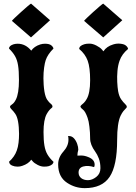

<svg xmlns="http://www.w3.org/2000/svg" viewBox="-20 -876 734 1038"><path d="M147.9 -856.4 250.5 -766.6 147.5 -673.8 121.6 -696.3Q108.9 -707.5 95.9 -718.5Q83 -729.5 70.3 -740.7L44.4 -763.2Q44.4 -764.6 59.3 -779.1Q74.2 -793.5 94 -811.3Q113.8 -829.1 129.9 -842.8Q146 -856.4 147.9 -856.4ZM75.7 -639.6Q118.2 -639.6 148.9 -602.1Q164.6 -625 197.3 -635.7Q210 -639.6 223.1 -639.6Q247.1 -639.6 257.8 -630.4Q267.6 -622.1 269 -613.3Q237.8 -582.5 227.1 -550.8Q222.2 -536.6 218.5 -510.5Q214.8 -484.4 214.8 -452.6Q214.8 -435.5 216.1 -417.5Q217.3 -399.4 220.2 -381.3Q225.6 -350.1 235.8 -335.7Q246.1 -321.3 254.9 -314.7Q263.7 -308.1 263.7 -299.3Q263.7 -295.4 258.8 -292Q253.9 -288.6 246.8 -280.5Q239.7 -272.5 232.4 -259.3Q215.3 -228 215.3 -162.1Q215.3 -118.2 220.2 -89.1Q225.1 -60.1 237.1 -40Q249 -20 269 -1.5Q269 13.7 244.1 22Q234.9 24.9 218.3 24.9Q201.7 24.9 183.3 15.4Q165 5.9 157.2 -3.4L148.9 -12.7Q133.8 9.3 100.6 20.5Q88.4 24.9 75.2 24.9Q59.1 24.9 46.1 19.3Q33.2 13.7 30.8 4.9L28.8 -1.5Q59.1 -28.8 70.8 -62.5Q77.6 -81.1 80.3 -104.7Q83 -128.4 83 -152.3Q83 -170.9 81.5 -188.2Q80.1 -205.6 77.6 -218.8Q72.8 -246.1 62.3 -261Q51.8 -275.9 43 -284.2Q34.2 -292.5 34.2 -299.3Q34.2 -304.7 45.2 -311.8Q56.2 -318.8 65.4 -336.9Q82.5 -369.6 82.5 -443.4Q82.5 -493.2 77.6 -522.9Q72.8 -552.7 61 -573Q49.3 -593.3 28.8 -613.3Q28.8 -628.9 53.7 -636.7Q63.5 -639.6 75.7 -639.6ZM538.1 -856.4 641.1 -766.6 538.1 -673.8 512.2 -696.3 460.4 -740.7 434.6 -763.2Q434.6 -764.6 449.5 -779.1Q464.4 -793.5 484.1 -811.3Q503.9 -829.1 520 -842.8Q536.1 -856.4 538.1 -856.4ZM438 141.1Q386.2 141.1 342.8 112.3Q294.4 80.6 294.4 12.7Q294.4 -24.9 322.3 -56.2Q350.1 -86.9 350.1 -121.1Q350.1 -132.3 348.1 -140.6H352.1Q368.7 -140.6 379.9 -128.2Q391.1 -115.7 397.2 -98.4Q403.3 -81.1 403.3 -66.4Q398.4 -48.8 398.4 -34.7L419.9 -35.2Q437.5 -35.2 458.5 -26.4Q491.7 -13.2 491.7 14.2Q491.7 23.9 488.3 27.3Q456.5 17.1 430.7 23.9Q404.8 30.8 404.8 56.6Q404.8 75.7 418.9 86.9Q433.1 98.1 455.6 98.1Q478 98.1 500.5 80.6Q522.9 63 522.9 33.2Q522.9 3.4 514.2 -19.3Q505.4 -42 495.1 -55.7Q467.3 -93.8 467.3 -127Q467.3 -143.6 466.3 -159.4Q465.3 -175.3 463.4 -190.9Q460 -221.2 453.6 -238.8Q441.4 -273.9 428.2 -283.7Q417 -292.5 415.3 -297.6Q413.6 -302.7 419.9 -308.1Q425.3 -312 433.1 -319.6Q440.9 -327.1 448.7 -340.8Q467.3 -372.6 467.3 -441.9Q467.3 -511.2 454.1 -547.6Q440.9 -584 408.2 -611.3Q408.2 -628.4 435.5 -636.7Q445.3 -640.1 463.9 -640.1Q481.4 -640.1 501.5 -629.6Q521.5 -619.1 530.3 -608.9L539.1 -598.6Q556.2 -625 591.8 -635.7Q611.8 -642.1 631.8 -639.6Q651.9 -637.2 660.2 -629.9Q670.9 -621.6 672.4 -611.3Q639.2 -584 626.5 -547.9Q617.7 -523.4 615 -492.7Q612.3 -461.9 613.8 -432.6Q615.2 -403.3 618.7 -382.8Q624 -354.5 635.3 -338.6Q646.5 -322.8 656 -314.2Q665.5 -305.7 665.5 -298.3Q665.5 -293.9 660.2 -289.6Q654.8 -284.7 647.2 -275.4Q639.6 -266.1 631.8 -250Q613.3 -210.4 613.3 -119.1Q613.3 19.5 572.5 80.3Q531.7 141.1 438 141.1Z"/></svg>

Font: Sancreek
Style: Regular
Weight: 400
Designer: Vernon Adams
Foundry: Vernon Adams
Version: Version 1.100; ttfautohint (v1.8.4.7-5d5b)